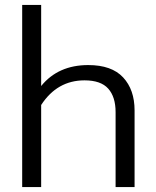

<svg xmlns="http://www.w3.org/2000/svg" viewBox="-20 -759 631 779"><path d="M70 -739H147V-410Q216 -495 338 -495Q433 -495 479.5 -445Q526 -395 526 -311V0H449V-304Q449 -366 419 -399.5Q389 -433 323 -433Q212 -433 147 -333V0H70Z"/></svg>

Font: Prompt Light
Style: Regular
Weight: 300
Designer: Katatrad Team
Foundry: CadsonDemak
Version: Version 1.001